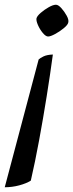

<svg xmlns="http://www.w3.org/2000/svg" viewBox="-91 -520 309 810"><path d="M112 -366Q102 -366 89.5 -381Q77 -396 69 -414.5Q61 -433 63 -443Q66 -453 81 -466Q96 -479 114.5 -489.5Q133 -500 145 -500Q155 -500 168 -485.5Q181 -471 190.5 -453.5Q200 -436 197 -425Q195 -415 178 -401Q161 -387 141.5 -376.5Q122 -366 112 -366ZM-71 270 72 -269Q78 -275 92.5 -282Q107 -289 132 -290Q121 -208 106 -114Q91 -20 74 72Q57 164 39 242Q20 254 -10 262Q-40 270 -71 270Z"/></svg>

Font: Texturina 72pt 72pt Medium
Style: Italic
Weight: 500
Italic angle: -11°
Designer: Guillermo Torres Carreño
Foundry: Omnibus-Type
Version: Version 1.002; ttfautohint (v1.8.3)